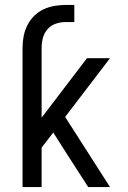

<svg xmlns="http://www.w3.org/2000/svg" viewBox="-20 -755 515 775"><path d="M71 0V-563Q71 -586 75.5 -609Q80 -632 90.5 -653Q101 -674 117.5 -690.5Q134 -707 155 -717Q176 -727 199 -731Q222 -735 245 -735H280V-666H245Q225 -666 205.5 -659.5Q186 -653 172.5 -638Q159 -623 153.5 -603Q148 -583 148 -563V-280L331 -520H424L243 -283L424 0H336L251 -132L195 -220L148 -159V0Z"/></svg>

Font: Iosevka QP
Style: Regular
Weight: 400
Designer: Belleve Invis
Foundry: Belleve Invis
Version: Version 20.0.0; ttfautohint (v1.8.4)